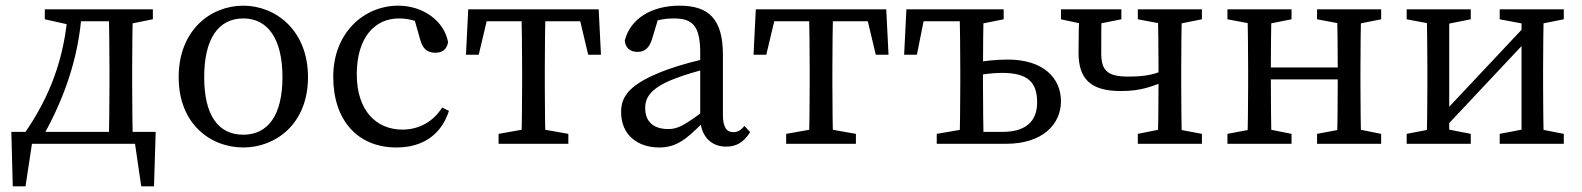

<svg xmlns="http://www.w3.org/2000/svg" viewBox="-20 -507 5579 677"><path d="M70 -42 121 -8C198 -140 259 -295 269 -474H220C208 -296 152 -162 70 -42ZM138 -439 228 -419H241V-474H138V-439ZM241 -432H406V-474H241V-432ZM363 0H449C447 -45 446 -146 446 -210V-264C446 -328 447 -429 449 -474H363C365 -429 366 -328 366 -264V-210C366 -146 365 -45 363 0ZM406 -419H419L519 -439V-474H406V-419ZM498 0 450 -42 478 150H523L529 -42H20L25 150H70L99 -42L51 0H498Z M838 13C951 13 1066 -69 1066 -235C1066 -401 951 -487 838 -487C723 -487 610 -401 610 -235C610 -69 723 13 838 13ZM838 -32C749 -32 700 -101 700 -235C700 -369 749 -442 838 -442C925 -442 976 -369 976 -235C976 -101 925 -32 838 -32Z M1378 13C1472 13 1536 -33 1563 -116L1539 -128C1508 -78 1457 -50 1399 -50C1305 -50 1238 -119 1238 -245C1238 -373 1300 -442 1387 -442C1415 -442 1449 -435 1483 -417L1437 -454L1462 -366C1469 -341 1482 -321 1515 -321C1540 -321 1555 -333 1560 -358C1547 -432 1473 -487 1384 -487C1265 -487 1155 -393 1155 -236C1155 -83 1241 13 1378 13Z M1623 -314H1668L1706 -474L1656 -432H2066L2016 -474L2054 -314H2099L2091 -474H1631L1623 -314ZM1738 0H1984V-35L1871 -55H1851L1738 -35V0ZM1818 0H1904C1902 -45 1901 -146 1901 -210V-264C1901 -328 1902 -429 1904 -474H1818C1820 -429 1821 -328 1821 -264V-210C1821 -146 1820 -45 1818 0Z M2304 13C2365 13 2399 -15 2459 -75H2488L2474 -125C2392 -64 2371 -52 2336 -52C2290 -52 2255 -73 2255 -126C2255 -155 2265 -193 2355 -228C2385 -240 2444 -259 2489 -268V-304C2439 -295 2376 -277 2334 -262C2200 -213 2170 -168 2170 -112C2170 -29 2231 13 2304 13ZM2540 10C2574 10 2601 -3 2625 -41L2605 -63C2594 -50 2583 -41 2566 -41C2543 -41 2529 -57 2529 -102V-314C2529 -440 2479 -487 2376 -487C2276 -487 2202 -440 2183 -364C2185 -339 2201 -324 2228 -324C2255 -324 2270 -340 2279 -369L2305 -455L2265 -424C2302 -439 2332 -442 2355 -442C2421 -442 2449 -418 2449 -320V-92C2449 -30 2485 10 2540 10Z M2637 -314H2682L2720 -474L2670 -432H3080L3030 -474L3068 -314H3113L3105 -474H2645L2637 -314ZM2752 0H2998V-35L2885 -55H2865L2752 -35V0ZM2832 0H2918C2916 -45 2915 -146 2915 -210V-264C2915 -328 2916 -429 2918 -474H2832C2834 -429 2835 -328 2835 -264V-210C2835 -146 2834 -45 2832 0Z M3168 -314H3213L3245 -474L3201 -432H3406V-474H3176L3168 -314ZM3283 0H3406V-55H3399L3283 -35V0ZM3363 0H3449C3447 -45 3446 -146 3446 -210V-264C3446 -328 3447 -429 3449 -474H3363C3365 -429 3366 -328 3366 -264V-210C3366 -146 3365 -45 3363 0ZM3406 -419H3419L3519 -439V-474H3406V-419ZM3407 0H3528C3655 0 3721 -68 3721 -150C3721 -231 3660 -297 3533 -297C3493 -297 3445 -292 3406 -284V-237C3439 -245 3480 -250 3513 -250C3603 -250 3637 -218 3637 -146C3637 -76 3593 -42 3515 -42H3407V0Z M3721 -439 3814 -419H3834L3934 -439V-474H3721V-439ZM3932 -186C4006 -186 4041 -202 4105 -227V-268C4053 -245 4025 -237 3957 -237C3883 -237 3863 -260 3863 -320C3863 -382 3863 -427 3865 -474H3786C3784 -423 3783 -372 3783 -321C3783 -230 3824 -186 3932 -186ZM3992 0H4218V-35L4112 -55H4092L3992 -35V0ZM3992 -439 4098 -419H4118L4218 -439V-474H3992V-439ZM4062 0H4148C4146 -45 4145 -146 4145 -210V-264C4145 -328 4146 -429 4148 -474H4062C4064 -429 4065 -328 4065 -264V-210C4065 -146 4064 -45 4062 0Z M4308 0H4534V-35L4434 -55H4414L4308 -35V0ZM4308 -439 4414 -419H4434L4534 -439V-474H4308V-439ZM4378 0H4464C4462 -45 4461 -146 4461 -235V-264C4461 -328 4462 -429 4464 -474H4378C4380 -429 4381 -328 4381 -264V-210C4381 -146 4380 -45 4378 0ZM4421 -227H4737V-269H4421V-227ZM4624 0H4850V-35L4750 -55H4730L4624 -35V0ZM4624 -439 4730 -419H4750L4850 -439V-474H4624V-439ZM4694 0H4780C4778 -45 4777 -146 4777 -210V-264C4777 -328 4778 -429 4780 -474H4694C4696 -429 4697 -328 4697 -264V-235C4697 -146 4696 -45 4694 0Z M4940 0H5166V-35L5064 -55H5044L4940 -35V0ZM4940 -439 5046 -419H5066L5166 -439V-474H4940V-439ZM5010 0H5090V-474H5010C5012 -429 5013 -328 5013 -264V-210C5013 -146 5012 -45 5010 0ZM5019 -55H5073L5415 -419H5361L5019 -55ZM5268 0H5494V-35L5392 -55H5372L5268 -35V0ZM5268 -439 5374 -419H5394L5494 -439V-474H5268V-439ZM5345 0H5424C5422 -45 5421 -146 5421 -210V-264C5421 -328 5422 -429 5424 -474H5345V0Z"/></svg>

Font: Source Serif Variable
Style: Regular
Weight: 389
Designer: Frank Grießhammer
Foundry: Adobe Systems Incorporated
Version: Version 3.001;hotconv 1.0.111;makeotfexe 2.5.65597